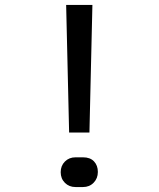

<svg xmlns="http://www.w3.org/2000/svg" viewBox="-20 -750 640 775"><path d="M259 -215 247 -730H353L341 -215ZM285 5Q259 5 242 -12Q225 -29 225 -55Q225 -81 242 -98Q259 -115 285 -115H315Q344 -115 359.5 -98.5Q375 -82 375 -56Q375 -30 358 -12.5Q341 5 315 5Z"/></svg>

Font: JetBrainsMonoNL NFM
Style: Regular
Weight: 400
Monospace: yes
Designer: Philipp Nurullin, Konstantin Bulenkov
Foundry: JetBrains
Version: Version 2.304; ttfautohint (v1.8.4.7-5d5b);Nerd Fonts 3.3.0